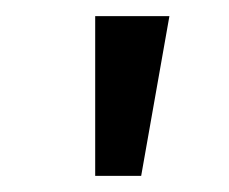

<svg xmlns="http://www.w3.org/2000/svg" viewBox="-20 -720 284 238"><path d="M98 -700H190L155 -502H98Z"/></svg>

Font: PT Sans Caption
Style: Regular
Weight: 400
Designer: A.Korolkova, O.Umpeleva, V.Yefimov
Foundry: ParaType Ltd
Version: Version 2.004W OFL